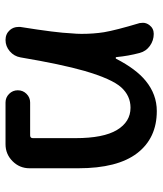

<svg xmlns="http://www.w3.org/2000/svg" viewBox="32 -628 574 678"><g transform="rotate(90 319.0 -289.0)"><path d="M181.6 -413.1Q181.6 -411.1 184.1 -410.6Q186.5 -410.2 187.5 -412.1Q223.6 -482.4 265.6 -516.6Q313.5 -555.7 372.1 -555.7Q467.8 -555.7 521 -486.3Q574.2 -417 574.2 -278.3V-106.4Q574.2 -71.3 549.3 -46.4Q524.4 -21.5 489.3 -21.5H341.8Q324.2 -21.5 311.5 -34.2Q298.8 -46.9 298.8 -64.9Q298.8 -83 311.5 -95.7Q324.2 -108.4 341.8 -108.4H458Q467.8 -108.4 467.8 -118.2V-268.6Q467.8 -367.2 439 -415Q410.2 -462.9 360.4 -462.9Q318.4 -462.9 288.6 -430.2Q258.8 -397.5 230.5 -300.8Q207 -218.8 182.6 -74.2Q178.7 -51.8 161.1 -36.6Q143.6 -21.5 121.1 -21.5Q99.6 -21.5 85.9 -37.1Q75.2 -49.8 75.2 -66.4Q75.2 -70.3 75.2 -74.2Q95.7 -202.1 97.7 -253.9Q99.6 -272.5 99.6 -290Q99.6 -332 93.8 -369.1Q86.9 -410.2 61.5 -495.1Q60.5 -501 60.5 -506.8Q60.5 -518.6 68.4 -529.3Q80.1 -544.9 99.6 -544.9Q123 -544.9 142.1 -531.2Q161.1 -517.6 167 -495.1Q177.7 -455.1 181.6 -413.1Z"/></g></svg>

Font: Gen Jyuu GothicX Medium
Style: Regular
Weight: 500
Designer: Ryoko NISHIZUKA (kana &amp; ideographs); Paul D. Hunt (Latin, Greek &amp; Cyrillic); Wenlong ZHANG (bopomofo); Sandoll C
Version: Version 1.058.20140828